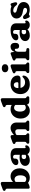

<svg xmlns="http://www.w3.org/2000/svg" viewBox="2101 -2890 803 5045"><g transform="rotate(-90 2502.5 -367.5)"><path d="M244.1 -709.2V-42.4L176.1 -9.8Q155.2 -1.6 136.4 4.4Q117.6 10.4 98.9 10.4Q85.3 10.4 76.4 2Q67.5 -6.4 67.5 -22.6V-580.4Q67.5 -600.8 62.1 -608.6Q56.6 -616.4 47.3 -620.4L32.3 -623.6Q22 -628.8 15.6 -636.5Q9.1 -644.2 9.1 -656.4Q9.1 -670.2 17.6 -679.8Q26 -689.4 44.3 -696.2L140.1 -732.2Q162 -740.7 176.9 -744.9Q191.8 -749.2 207.5 -749.2Q224.5 -749.2 234.3 -738Q244.1 -726.8 244.1 -709.2ZM210.4 -310.8 180.5 -348.6Q221.6 -415.3 274.6 -453.3Q327.7 -491.3 393.8 -491.3Q453.7 -491.3 500.7 -460.8Q547.7 -430.3 574.7 -376.7Q601.8 -323.2 601.8 -253.2Q601.8 -172.9 569 -112.9Q536.2 -52.9 479.8 -19.7Q423.5 13.4 353 13.4Q292.7 13.4 246.3 -14.3Q199.9 -41.9 168.8 -94.9L215.8 -153.6Q236.8 -112.9 262.9 -95.8Q289.1 -78.7 318.4 -78.7Q347.5 -78.7 370.2 -96.6Q392.8 -114.6 405.8 -149.2Q418.7 -183.8 418.7 -233.7Q418.7 -284.7 405 -318.8Q391.3 -352.9 367.7 -370Q344 -387 314.3 -387Q282.7 -387 256.4 -368.3Q230.1 -349.5 210.4 -310.8Z M973.4 -74.6V-89.4L957.4 -95.6V-370.5Q957.4 -396.2 943.1 -410.9Q928.7 -425.5 903.7 -425.5Q883 -425.5 870.1 -416.6Q857.2 -407.7 857.2 -393.9V-362.1Q857.2 -326.1 832.7 -306.4Q808.2 -286.7 763 -286.7Q724.4 -286.7 705.1 -303.9Q685.8 -321 685.8 -351.1Q685.8 -384 715.6 -416.1Q745.4 -448.2 804.9 -469.3Q864.4 -490.5 952.7 -490.5Q1043.2 -490.5 1087.6 -452.2Q1132 -414 1132 -348.7V-117.2Q1132 -108.6 1136.7 -102.2Q1141.5 -95.9 1151.9 -95.9Q1158.4 -95.9 1162.2 -97.6Q1166.1 -99.4 1169.2 -101.7Q1172 -103.7 1174.9 -105.3Q1177.8 -107 1181.9 -107Q1193.6 -107 1200.1 -99Q1206.6 -91 1206.6 -78.8Q1206.6 -57 1192.2 -35.7Q1177.9 -14.4 1151.8 -0.5Q1125.7 13.4 1090 13.4Q1040.2 13.4 1006.8 -10.9Q973.4 -35.3 973.4 -74.6ZM666.2 -107.1Q666.2 -174 727.7 -214.3Q789.1 -254.6 891.1 -254.6Q920.7 -254.6 945.5 -250.8Q970.4 -247 986.8 -240L969.6 -187.6Q956.2 -193.7 942.1 -197Q928 -200.2 911.5 -200.2Q881 -200.2 862.8 -184.2Q844.6 -168.2 844.6 -141.3Q844.6 -113.3 861.3 -97.9Q878 -82.5 904.6 -82.5Q927.3 -82.5 946.5 -92Q965.7 -101.6 977.6 -116.3L990.4 -64.9Q963.7 -27.4 916.1 -7Q868.5 13.4 815.2 13.4Q747.8 13.4 707 -20.3Q666.2 -54 666.2 -107.1Z M1476.1 -450.2V-125.8Q1476.1 -100.5 1479.8 -90.6Q1483.6 -80.7 1492.3 -75.8L1503.7 -70Q1522.7 -58 1522.7 -36.8Q1522.7 0 1485.7 0H1288.9Q1270.1 0 1259 -9.8Q1247.9 -19.6 1247.9 -36.8Q1247.9 -50 1254.1 -59Q1260.3 -68 1271.7 -74.8L1282.5 -79.8Q1290.8 -84.7 1295.2 -93.8Q1299.5 -102.9 1299.5 -125.8V-321.4Q1299.5 -341.8 1294.1 -349.6Q1288.6 -357.4 1279.3 -361.4L1264.3 -364.6Q1254 -370.2 1247.6 -377.7Q1241.1 -385.2 1241.1 -397.4Q1241.1 -411.2 1249.6 -420.8Q1258 -430.4 1276.3 -437.2L1372.1 -473.2Q1394 -481.7 1408.9 -485.9Q1423.8 -490.2 1439.5 -490.2Q1456.5 -490.2 1466.3 -479Q1476.1 -467.8 1476.1 -450.2ZM1458.5 -315.8 1424.7 -354.6 1449.1 -377.6Q1514.6 -439.8 1564.9 -465.7Q1615.3 -491.6 1658.4 -491.6Q1724.1 -491.6 1764.8 -448.7Q1805.5 -405.9 1805.5 -336.4V-125.8Q1805.5 -102.9 1809.8 -93.6Q1814.2 -84.3 1822.5 -79.8L1833.1 -74.8Q1844.5 -67.2 1850.7 -58.6Q1856.9 -50 1856.9 -36.8Q1856.9 -19.6 1846 -9.8Q1835.2 0 1815.9 0H1619.1Q1582.1 0 1582.1 -36.8Q1582.1 -58 1601.1 -70L1612.7 -75.8Q1621.4 -80.7 1625.2 -90.6Q1628.9 -100.5 1628.9 -125.8V-293.6Q1628.9 -329.8 1611.5 -349Q1594.1 -368.2 1563.2 -368.2Q1543.4 -368.2 1521.5 -360.4Q1499.7 -352.6 1477.5 -332.6Z M2275.3 -100.8 2267.3 -104V-580.4Q2267.3 -600.8 2261.9 -608.6Q2256.4 -616.4 2247.1 -620.4L2232.1 -623.6Q2221.8 -628.8 2215.4 -636.5Q2208.9 -644.2 2208.9 -656.4Q2208.9 -670.2 2217.4 -679.8Q2225.8 -689.4 2244.1 -696.2L2339.9 -732.2Q2361.8 -740.7 2376.7 -744.9Q2391.6 -749.2 2407.3 -749.2Q2424.3 -749.2 2434.1 -738Q2443.9 -726.8 2443.9 -709.2V-125.8Q2443.9 -102.9 2448.4 -93.8Q2453 -84.7 2460.9 -79.8L2471.5 -74.8Q2482.9 -68 2489.1 -59Q2495.3 -50 2495.3 -36.8Q2495.3 -19.7 2484.4 -9.8Q2473.6 0 2454.3 0H2354.5Q2321.8 0 2298.6 -21.2Q2275.3 -42.5 2275.3 -73.4ZM1909.6 -224.7Q1909.6 -305 1942.4 -365Q1975.2 -425 2031.6 -458.1Q2088 -491.3 2158.4 -491.3Q2219.1 -491.3 2265.3 -463.6Q2311.5 -436 2342.6 -383L2295.6 -324.3Q2275 -365 2248.9 -382.1Q2222.8 -399.2 2193 -399.2Q2164 -399.2 2141.3 -381.3Q2118.6 -363.4 2105.6 -328.8Q2092.7 -294.1 2092.7 -244.2Q2092.7 -193.2 2106.4 -159.2Q2120.1 -125.2 2143.7 -108.1Q2167.4 -91.1 2197.1 -91.1Q2228.8 -91.1 2255 -110Q2281.3 -128.9 2301 -167.1L2330.9 -129.3Q2290.2 -63.1 2237 -24.8Q2183.8 13.4 2117.6 13.4Q2057.7 13.4 2010.8 -17.1Q1963.8 -47.6 1936.7 -101.2Q1909.6 -154.8 1909.6 -224.7Z M3040.4 -307.6Q3040.4 -270.2 3018.1 -250.2Q2995.8 -230.2 2955.2 -230.2H2663.4V-286H2831.8Q2865 -286 2865 -317.8Q2865 -361.8 2844.4 -384.2Q2823.8 -406.6 2794.6 -406.6Q2771 -406.6 2751.7 -393.3Q2732.4 -380 2721.2 -353.3Q2710 -326.6 2710 -285.8Q2710 -198 2752.1 -153.9Q2794.3 -109.9 2863.6 -109.9Q2901.1 -109.9 2932.4 -124.3Q2963.8 -138.7 2985.2 -161.5Q2997.1 -171.9 3004 -176Q3011 -180.1 3018 -179.3Q3026.4 -178.9 3033 -172.4Q3039.6 -166 3039.6 -150.9Q3039.1 -108.3 3011 -70.8Q2982.9 -33.4 2932.3 -10Q2881.8 13.3 2813.1 13.3Q2733.9 13.3 2675.3 -17.6Q2616.7 -48.4 2584.7 -103.7Q2552.6 -159 2552.6 -231.6Q2552.6 -306.5 2583.9 -365.1Q2615.1 -423.7 2674.8 -457.5Q2734.4 -491.4 2819.4 -491.4Q2887.4 -491.4 2937 -466.6Q2986.6 -441.9 3013.5 -400.2Q3040.4 -358.6 3040.4 -307.6Z M3332.6 -450.2V-125.8Q3332.6 -102.9 3337.1 -93.8Q3341.7 -84.7 3349.6 -79.8L3360.2 -74.8Q3371.6 -68 3377.8 -59Q3384 -50 3384 -36.8Q3384 -19.6 3373.1 -9.8Q3362.3 0 3343 0H3145.4Q3126.6 0 3115.5 -9.8Q3104.4 -19.6 3104.4 -36.8Q3104.4 -50 3110.6 -59Q3116.8 -68 3128.2 -74.8L3139 -79.8Q3147.3 -84.7 3151.7 -93.8Q3156 -102.9 3156 -125.8V-321.4Q3156 -341.8 3150.6 -349.6Q3145.1 -357.4 3135.8 -361.4L3120.8 -364.6Q3110.5 -370.2 3104.1 -377.7Q3097.6 -385.2 3097.6 -397.4Q3097.6 -411.2 3106.1 -420.8Q3114.5 -430.4 3132.8 -437.2L3228.6 -473.2Q3250.5 -481.7 3265.4 -485.9Q3280.3 -490.2 3296 -490.2Q3313 -490.2 3322.8 -479Q3332.6 -467.8 3332.6 -450.2ZM3232.4 -550.2Q3184 -550.2 3155.4 -573.7Q3126.8 -597.1 3126.8 -636.8Q3126.8 -676 3155.4 -699Q3184 -722 3232.4 -722Q3281.1 -722 3309.7 -699Q3338.4 -676 3338.4 -636.8Q3338.4 -597.1 3309.7 -573.7Q3281.1 -550.2 3232.4 -550.2Z M3642.4 -264Q3642.4 -341.1 3662.7 -391.6Q3683 -442.1 3718 -466.8Q3753.1 -491.6 3797.1 -491.6Q3844.3 -491.6 3871.8 -461.2Q3899.3 -430.8 3899.3 -372.4Q3899.3 -317.6 3877.2 -291.8Q3855.2 -266 3819.1 -266Q3782.1 -266 3763.1 -283.3Q3744.1 -300.5 3744.1 -330.2V-350Q3744.1 -365.1 3737 -371.9Q3730 -378.6 3718.4 -378.6Q3704.3 -378.6 3692.1 -367Q3679.9 -355.4 3672.5 -332.2Q3665.1 -308.9 3665.1 -274.4ZM3654.7 -445.4 3665.1 -342.8V-125.8Q3665.1 -104.5 3671.6 -93.3Q3678.2 -82.1 3693.3 -79.8L3730.3 -74.8Q3747.3 -72.6 3754.7 -62.3Q3762.1 -52 3762.1 -36.8Q3762.1 -19.6 3751.2 -9.8Q3740.4 0 3721.1 0H3481.9Q3463.1 0 3452 -9.8Q3440.9 -19.6 3440.9 -36.8Q3440.9 -50 3447.1 -58.8Q3453.3 -67.6 3464.7 -74.8L3475.5 -79.8Q3483.8 -84.3 3488.2 -93.6Q3492.5 -102.9 3492.5 -125.8V-321.4Q3492.5 -341.8 3487.1 -349.6Q3481.6 -357.4 3472.3 -361.4L3457.3 -364.6Q3447 -369.8 3440.6 -377.5Q3434.1 -385.2 3434.1 -397.4Q3434.1 -411.2 3442.6 -420.8Q3451 -430.4 3469.3 -437.2L3565.1 -473.2Q3584.2 -480.5 3597.7 -485.3Q3611.2 -490.2 3621.3 -490.2Q3635.1 -490.2 3643.5 -480.4Q3651.9 -470.6 3654.7 -445.4Z M4252.9 -74.6V-89.4L4236.9 -95.6V-370.5Q4236.9 -396.2 4222.6 -410.9Q4208.2 -425.5 4183.2 -425.5Q4162.5 -425.5 4149.6 -416.6Q4136.7 -407.7 4136.7 -393.9V-362.1Q4136.7 -326.1 4112.2 -306.4Q4087.7 -286.7 4042.5 -286.7Q4003.9 -286.7 3984.6 -303.9Q3965.3 -321 3965.3 -351.1Q3965.3 -384 3995.1 -416.1Q4024.9 -448.2 4084.4 -469.3Q4143.9 -490.5 4232.2 -490.5Q4322.7 -490.5 4367.1 -452.2Q4411.5 -414 4411.5 -348.7V-117.2Q4411.5 -108.6 4416.2 -102.2Q4421 -95.9 4431.4 -95.9Q4437.9 -95.9 4441.7 -97.6Q4445.6 -99.4 4448.7 -101.7Q4451.5 -103.7 4454.4 -105.3Q4457.3 -107 4461.4 -107Q4473.1 -107 4479.6 -99Q4486.1 -91 4486.1 -78.8Q4486.1 -57 4471.7 -35.7Q4457.4 -14.4 4431.3 -0.5Q4405.2 13.4 4369.5 13.4Q4319.7 13.4 4286.3 -10.9Q4252.9 -35.3 4252.9 -74.6ZM3945.7 -107.1Q3945.7 -174 4007.2 -214.3Q4068.6 -254.6 4170.6 -254.6Q4200.2 -254.6 4225 -250.8Q4249.9 -247 4266.3 -240L4249.1 -187.6Q4235.7 -193.7 4221.6 -197Q4207.5 -200.2 4191 -200.2Q4160.5 -200.2 4142.3 -184.2Q4124.1 -168.2 4124.1 -141.3Q4124.1 -113.3 4140.8 -97.9Q4157.5 -82.5 4184.1 -82.5Q4206.8 -82.5 4226 -92Q4245.2 -101.6 4257.1 -116.3L4269.9 -64.9Q4243.2 -27.4 4195.6 -7Q4148 13.4 4094.7 13.4Q4027.3 13.4 3986.5 -20.3Q3945.7 -54 3945.7 -107.1Z M4750.8 -421Q4721.2 -421 4706.5 -408.7Q4691.9 -396.4 4691.9 -378.6Q4691.9 -365.9 4699.4 -356.2Q4707 -346.5 4720.3 -339.5Q4733.7 -332.6 4751.8 -328.5Q4828.4 -312.5 4877 -288.2Q4925.6 -263.9 4948.6 -230Q4971.7 -196.2 4971.7 -151.8Q4971.7 -77.8 4920.4 -32.8Q4869.1 12.2 4763.1 12.2Q4735.1 12.2 4713.3 6.9Q4691.6 1.7 4675.8 -3.6Q4660.1 -8.8 4649.5 -8.8Q4639.2 -8.8 4632 -3.3Q4624.8 2.2 4617.7 7.7Q4610.6 13.2 4600.5 13.2Q4586.9 13.2 4575.5 3.8Q4564.1 -5.5 4555.5 -26.6L4531.7 -83.6Q4519.9 -113.5 4526.6 -134.3Q4533.2 -155.1 4550.7 -161.4Q4568.6 -167.6 4589.5 -160.7Q4610.4 -153.8 4624.7 -135.8Q4641.7 -113.2 4661.2 -95.6Q4680.7 -78 4704.1 -67.8Q4727.5 -57.6 4755.9 -57.6Q4787.8 -57.6 4803.1 -71.9Q4818.3 -86.3 4818.3 -108.4Q4818.3 -123.9 4809.6 -135Q4800.9 -146 4783.2 -153.4Q4765.6 -160.8 4739.1 -165.2Q4670.1 -174.9 4625.8 -197.6Q4581.4 -220.2 4560 -255.1Q4538.6 -289.9 4538.6 -335.6Q4538.6 -381.9 4564.4 -417Q4590.2 -452.1 4635.9 -471.8Q4681.6 -491.6 4741.5 -491.6Q4778.1 -491.6 4801.3 -486.3Q4824.6 -481.1 4837.6 -475.8Q4850.6 -470.6 4856.1 -470.6Q4865.9 -470.6 4873.9 -475.8Q4881.9 -481.1 4889.7 -486.3Q4897.6 -491.6 4906.9 -491.6Q4918.6 -491.6 4928.4 -483.1Q4938.2 -474.7 4943.3 -454.6L4961.5 -388.8Q4967.9 -365 4963.8 -344.2Q4959.7 -323.5 4940.1 -318.2Q4925.2 -314.3 4908.8 -323.2Q4892.5 -332 4877.9 -350.8Q4854.4 -383.9 4821.4 -402.5Q4788.5 -421 4750.8 -421Z"/></g></svg>

Font: Fraunces SuperSoft Wonky
Style: Regular
Weight: 900
Version: Version 1.000;[b76b70a41]